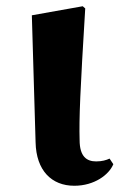

<svg xmlns="http://www.w3.org/2000/svg" viewBox="-20 -579 390 615"><path d="M218 16C282 16 329 -19 343 -53L331 -71C320 -66 307 -62 288 -62C258 -62 235 -77 235 -131C233 -199 237 -290 253 -552L245 -559L82 -530L94 -123C96 -33 145 16 218 16Z"/></svg>

Font: Noto Serif KR Black
Style: Regular
Weight: 900
Version: Version 1.001;PS 1.001;hotconv 16.6.54;makeotf.lib2.5.65590